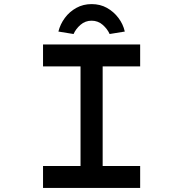

<svg xmlns="http://www.w3.org/2000/svg" viewBox="-20 -917 894 937"><path d="M190 0V-107H373V-593H190V-700H664V-593H481V-107H664V0ZM339 -751 265 -763Q274 -799 296.5 -829.5Q319 -860 352.5 -878.5Q386 -897 427 -897Q469 -897 502 -878.5Q535 -860 558 -829.5Q581 -799 589 -763L515 -751Q504 -776 481 -796Q458 -816 427 -816Q396 -816 373 -796Q350 -776 339 -751Z"/></svg>

Font: Lexend Zetta
Style: Regular
Weight: 400
Designer: Bonnie Shaver-Troup, Thomas Jockin
Foundry: Lexend
Version: Version 1.007